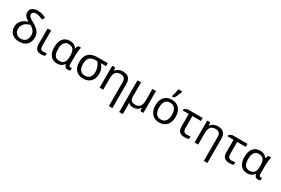

<svg xmlns="http://www.w3.org/2000/svg" viewBox="128 -2317 5964 4070"><g transform="rotate(30 3110.0 -282.5)"><path d="M263.2 -456.1C130.4 -417 54.2 -330.6 54.2 -213.9C54.2 -145.5 76.7 -91.3 121.1 -50.8C165.5 -10.3 225.1 9.8 299.8 9.8C378.4 9.8 439.9 -12.2 483.9 -55.7C527.8 -99.1 549.8 -159.2 549.8 -235.8C549.8 -287.1 535.6 -332.5 507.8 -372.1C480 -411.6 431.2 -450.7 361.8 -488.8C308.1 -518.6 272.5 -542 254.9 -559.6C236.8 -576.7 228 -596.7 228 -619.1C228 -661.6 261.7 -688 314.9 -688C371.6 -688 420.9 -673.8 486.8 -637.2L524.9 -706.1C483.4 -727.1 446.8 -741.2 416 -748.5C385.3 -755.9 352.5 -759.8 318.8 -759.8C263.7 -759.8 220.2 -747.1 188 -722.2C155.3 -697.3 139.2 -663.1 139.2 -620.1C139.2 -588.4 148.4 -559.6 167.5 -533.7C186 -507.8 217.8 -481.9 263.2 -456.1ZM459 -234.9C459 -123.5 402.8 -63 299.8 -63C252.4 -63 215.3 -76.7 187.5 -104.5C159.7 -131.8 146 -168 146 -212.9C146 -317.9 210 -388.7 333 -418C423.3 -370.6 459 -315.4 459 -234.9Z M686 -536.1V-157.2C686 -45.4 731 9.8 837.9 9.8C855.5 9.8 873.5 8.3 891.6 4.9C909.7 1.5 923.3 -2 932.1 -5.9V-73.2C923.8 -70.8 911.6 -68.4 895.5 -65.9C879.4 -63.5 864.3 -62 850.1 -62C795.4 -62 772.9 -93.8 772.9 -158.2V-536.1Z M1225.1 9.8C1301.3 9.8 1353 -15.1 1392.1 -71.8H1399.4C1410.6 -19 1437.5 9.8 1494.1 9.8C1516.1 9.8 1540 2.9 1550.3 -2.9V-66.9C1540.5 -63.5 1530.3 -62 1520 -62C1497.1 -62 1479 -77.1 1479 -118.2V-326.2C1479 -359.4 1481.4 -397 1485.8 -439.5C1490.2 -481.4 1496.6 -513.7 1504.4 -536.1H1435.1C1421.9 -518.1 1411.1 -493.7 1403.3 -463.9H1397C1361.8 -518.6 1312 -545.9 1233.4 -545.9C1160.6 -545.9 1104.5 -521.5 1064.9 -473.1C1025.4 -424.3 1005.4 -355.5 1005.4 -266.1C1005.4 -179.2 1024.9 -111.3 1063.5 -63C1102.1 -14.6 1156.2 9.8 1225.1 9.8ZM1240.2 -63C1140.1 -63 1096.2 -130.9 1096.2 -265.1C1096.2 -403.3 1144 -472.2 1239.3 -472.2C1292.5 -472.2 1331.5 -456.5 1356 -424.8C1379.9 -393.1 1392.1 -340.3 1392.1 -267.1V-261.2C1392.1 -190.9 1380.4 -140.1 1356.4 -109.4C1332.5 -78.6 1293.9 -63 1240.2 -63Z M2115.2 -246.1C2115.2 -336.4 2086.4 -408.7 2028.3 -462.9H2158.2V-536.1H1911.6C1717.8 -536.1 1620.6 -442.9 1620.6 -255.9C1620.6 -172.9 1642.1 -107.9 1685.5 -61C1729 -13.7 1789.1 9.8 1866.2 9.8C1917 9.8 1961.4 -1 1999 -22C2074.2 -64 2115.2 -144.5 2115.2 -246.1ZM1711.4 -255.9C1711.4 -327.6 1727.1 -380.4 1758.3 -413.6C1789.6 -446.3 1840.8 -462.9 1911.6 -462.9H1942.4C1997.6 -401.9 2025.4 -329.1 2025.4 -244.1C2025.4 -127.4 1969.7 -63 1868.7 -63C1766.6 -63 1711.4 -130.4 1711.4 -255.9Z M2719.7 240.2V-349.1C2719.7 -483.9 2656.7 -545.9 2525.4 -545.9C2453.1 -545.9 2389.6 -515.6 2356.4 -462.9H2351.6L2338.4 -536.1H2267.6V0H2355.5V-277.8C2355.5 -412.6 2402.8 -472.2 2512.7 -472.2C2596.2 -472.2 2632.8 -428.7 2632.8 -342.8V240.2Z M2973.6 -536.1H2885.7V240.2H2973.6V84C2973.6 28.8 2972.2 -11.2 2968.8 -35.2H2972.7C3002 -5.4 3040.5 9.8 3087.9 9.8C3159.7 9.8 3213.4 -17.6 3249 -71.8H3253.9L3267.6 0H3338.9V-536.1H3251V-256.8C3251 -188.5 3238.8 -139.2 3213.9 -108.9C3189 -78.1 3148.9 -63 3093.8 -63C3013.7 -63 2973.6 -105.5 2973.6 -189.9Z M3687 -606H3739.7C3757.8 -634.8 3775.9 -668 3793 -706.1C3810.1 -744.1 3820.8 -773.4 3825.7 -793.9V-805.2H3731.9C3728.5 -781.2 3722.7 -751 3714.4 -713.4C3705.6 -675.8 3696.3 -644.5 3687 -620.1ZM3974.6 -269C3974.6 -354.5 3952.6 -421.9 3908.2 -471.7C3863.8 -521 3803.7 -545.9 3728 -545.9C3649.4 -545.9 3587.9 -521.5 3544.4 -473.1C3501 -424.3 3479 -356.4 3479 -269C3479 -212.9 3489.3 -164.1 3509.3 -121.6C3549.8 -37.1 3627.4 9.8 3724.6 9.8C3802.7 9.8 3863.8 -14.6 3908.2 -64C3952.6 -113.3 3974.6 -181.6 3974.6 -269ZM3569.8 -269C3569.8 -404.3 3621.6 -472.2 3725.6 -472.2C3829.1 -472.2 3883.8 -403.8 3883.8 -269C3883.8 -134.3 3829.1 -63 3727.1 -63C3623.5 -63 3569.8 -134.3 3569.8 -269Z M4111.8 -536.1 4038.6 -501V-461.9H4182.6V-154.8C4182.6 -44.9 4235.8 11.2 4355 11.2C4386.2 11.2 4427.2 4.9 4452.6 -4.9V-70.8C4429.7 -63.5 4401.4 -60.1 4367.7 -60.1C4303.7 -60.1 4272 -94.7 4272 -164.1V-461.9H4481V-536.1Z M5044.9 240.2V-349.1C5044.9 -483.9 4981.9 -545.9 4850.6 -545.9C4778.3 -545.9 4714.8 -515.6 4681.6 -462.9H4676.8L4663.6 -536.1H4592.8V0H4680.7V-277.8C4680.7 -412.6 4728 -472.2 4837.9 -472.2C4921.4 -472.2 4958 -428.7 4958 -342.8V240.2Z M5209 -536.1 5135.7 -501V-461.9H5279.8V-154.8C5279.8 -44.9 5333 11.2 5452.1 11.2C5483.4 11.2 5524.4 4.9 5549.8 -4.9V-70.8C5526.9 -63.5 5498.5 -60.1 5464.8 -60.1C5400.9 -60.1 5369.1 -94.7 5369.1 -164.1V-461.9H5578.1V-536.1Z M5879.9 9.8C5956.1 9.8 6007.8 -15.1 6046.9 -71.8H6054.2C6065.4 -19 6092.3 9.8 6148.9 9.8C6170.9 9.8 6194.8 2.9 6205.1 -2.9V-66.9C6195.3 -63.5 6185.1 -62 6174.8 -62C6151.9 -62 6133.8 -77.1 6133.8 -118.2V-326.2C6133.8 -359.4 6136.2 -397 6140.6 -439.5C6145 -481.4 6151.4 -513.7 6159.2 -536.1H6089.8C6076.7 -518.1 6065.9 -493.7 6058.1 -463.9H6051.8C6016.6 -518.6 5966.8 -545.9 5888.2 -545.9C5815.4 -545.9 5759.3 -521.5 5719.7 -473.1C5680.2 -424.3 5660.2 -355.5 5660.2 -266.1C5660.2 -179.2 5679.7 -111.3 5718.3 -63C5756.8 -14.6 5811 9.8 5879.9 9.8ZM5895 -63C5794.9 -63 5751 -130.9 5751 -265.1C5751 -403.3 5798.8 -472.2 5894 -472.2C5947.3 -472.2 5986.3 -456.5 6010.7 -424.8C6034.7 -393.1 6046.9 -340.3 6046.9 -267.1V-261.2C6046.9 -190.9 6035.2 -140.1 6011.2 -109.4C5987.3 -78.6 5948.7 -63 5895 -63Z"/></g></svg>

Font: Noto Reveo Sans
Style: Regular
Weight: 400
Designer: Monotype Design team
Foundry: Monotype Imaging Inc.
Version: Version 1.04